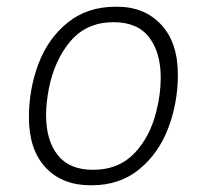

<svg xmlns="http://www.w3.org/2000/svg" viewBox="-20 -541 615 571"><path d="M509 -319Q509 -236 480.5 -160.5Q452 -85 394 -37.5Q336 10 253 10H249Q165 10 115.5 -43Q66 -96 66 -192Q66 -276 94.5 -351.5Q123 -427 181.5 -474Q240 -521 324 -521H328Q410 -521 459.5 -467.5Q509 -414 509 -319ZM125 -276Q117 -233 117 -199Q117 -124 151.5 -80Q186 -36 257 -36Q332 -36 379 -84.5Q426 -133 445 -210Q458 -261 458 -310Q458 -385 423.5 -430Q389 -475 318 -475Q238 -475 190 -419Q142 -363 125 -276Z"/></svg>

Font: Chivo Thin Italic
Style: Regular
Weight: 100
Italic angle: -8.05°
Designer: Hector Gatti
Foundry: Omnibus-Type
Version: Version 1.007